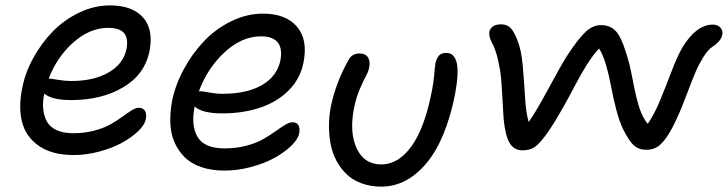

<svg xmlns="http://www.w3.org/2000/svg" viewBox="-20 -612 2722 718"><path d="M255.9 -32.2Q175.3 -32.2 126.2 -65.9Q77.1 -99.6 62.7 -155Q48.3 -210.4 63 -282.2Q73.7 -338.9 103.8 -394Q133.8 -449.2 176.3 -493.2Q218.8 -537.1 275.4 -564.5Q332 -591.8 391.1 -591.8Q474.6 -591.8 514.6 -547.1Q554.7 -502.4 539.1 -420.9Q521.5 -333.5 440.7 -285.6Q359.9 -237.8 247.1 -237.8Q171.9 -237.8 146 -262.2Q138.7 -231 141.6 -203.9Q144.5 -176.8 155.8 -156.7Q167 -136.7 192.1 -125.2Q217.3 -113.8 253.9 -113.8Q295.9 -113.8 332.5 -123.5Q369.1 -133.3 393.6 -147.2Q418 -161.1 437.3 -175.3Q456.5 -189.5 472.2 -199.2Q487.8 -209 499 -209Q515.6 -209 522.5 -197Q529.3 -185.1 524.9 -165Q520.5 -144 495.8 -120.6Q471.2 -97.2 435.3 -77.6Q399.4 -58.1 351.1 -45.2Q302.7 -32.2 255.9 -32.2ZM166 -317.9Q171.4 -317.9 197 -313.5Q222.7 -309.1 246.1 -309.1Q331.1 -309.1 386.5 -341.3Q441.9 -373.5 453.1 -429.2Q460.4 -468.3 444.1 -488Q427.7 -507.8 383.8 -507.8Q315.9 -507.8 254.4 -453.4Q192.9 -398.9 162.1 -317.9Z M818.8 25.9Q770.5 25.9 732.4 12.7Q694.3 -0.5 670.4 -24.2Q646.5 -47.9 632.3 -80.6Q618.2 -113.3 616.9 -152.1Q615.7 -190.9 623.5 -234.9Q635.7 -294.4 667 -352.5Q698.2 -410.6 742.2 -457.3Q786.1 -503.9 844.5 -532.5Q902.8 -561 963.9 -561Q1048.8 -561 1090.6 -512.2Q1132.3 -463.4 1114.7 -377Q1102.5 -316.4 1058.8 -273.2Q1015.1 -230 951.7 -209Q888.2 -188 810.5 -188Q735.4 -188 708 -213.9Q693.4 -142.1 719 -99.6Q744.6 -57.1 819.8 -57.1Q863.3 -57.1 901.1 -67.1Q939 -77.1 964.1 -91.6Q989.3 -106 1009.3 -120.4Q1029.3 -134.8 1045.7 -144.8Q1062 -154.8 1073.7 -154.8Q1089.4 -154.8 1095.9 -143.8Q1102.5 -132.8 1098.6 -112.8Q1094.2 -90.8 1068.8 -66.4Q1043.5 -42 1006.3 -21.5Q969.2 -1 918.9 12.5Q868.7 25.9 818.8 25.9ZM729 -271Q735.8 -271 762.2 -266.1Q788.6 -261.2 812 -261.2Q903.8 -261.2 960.2 -294.2Q1016.6 -327.1 1028.8 -387.2Q1044.4 -476.1 955.6 -476.1Q884.3 -476.1 819.8 -416.5Q755.4 -356.9 723.6 -270Z M1405.8 85.9Q1365.7 85.9 1332.5 73.7Q1299.3 61.5 1276.9 40.3Q1254.4 19 1238.8 -9.8Q1223.1 -38.6 1216.6 -72.5Q1210 -106.4 1210.2 -143.1Q1210.4 -179.7 1217.8 -216.8Q1237.3 -306.6 1283.7 -388.2Q1295.9 -412.1 1324.7 -412.1Q1346.2 -412.1 1355.7 -397.9Q1365.2 -383.8 1360.8 -360.8Q1358.4 -345.7 1347.9 -326.4Q1337.4 -307.1 1324.7 -277.1Q1312 -247.1 1303.7 -207Q1286.1 -116.7 1314 -56.9Q1341.8 2.9 1405.8 2.9Q1470.2 2.9 1519.3 -65.7Q1568.4 -134.3 1594.7 -270Q1601.1 -300.8 1603.8 -332.5Q1606.4 -364.3 1608.4 -376Q1613.3 -395.5 1622.1 -404.8Q1630.9 -414.1 1649.4 -414.1Q1678.7 -414.1 1687.7 -377.9Q1696.8 -341.8 1681.6 -258.8Q1647 -86.9 1573.7 -0.5Q1500.5 85.9 1405.8 85.9Z M1934.1 -49.8Q1902.3 -49.8 1886 -76.9Q1869.6 -104 1863.3 -168Q1861.8 -188.5 1859.1 -239.7Q1856.4 -291 1853.8 -320.3Q1851.1 -349.6 1842.3 -388.4Q1833.5 -427.2 1819.3 -453.1Q1803.2 -484.4 1813.7 -502.7Q1824.2 -521 1854 -521Q1874 -521 1887.2 -509.5Q1900.4 -498 1914.1 -463.9Q1929.7 -425.8 1934.8 -367.4Q1939.9 -309.1 1943.4 -249.5Q1946.8 -189.9 1957 -155.8Q1982.4 -190.4 2031.5 -281.5Q2080.6 -372.6 2102.1 -405.8Q2142.1 -466.8 2169.4 -492.4Q2196.8 -518.1 2227.1 -518.1Q2269 -518.1 2290.8 -485.6Q2312.5 -453.1 2334 -371.1Q2337.9 -355.5 2348.9 -299.1Q2359.9 -242.7 2371.6 -207Q2383.3 -171.4 2402.3 -148.9Q2426.3 -183.1 2448 -235.6Q2469.7 -288.1 2491 -344.2Q2512.2 -400.4 2532.2 -435.1Q2584 -520 2646 -520Q2663.6 -520 2673.8 -509Q2684.1 -498 2681.2 -482.9Q2676.8 -458 2644 -437Q2626.5 -425.3 2609.1 -396.7Q2591.8 -368.2 2581.1 -342.8Q2570.3 -317.4 2553.5 -272.9Q2536.6 -228.5 2529.3 -210.9Q2502.9 -147 2481.7 -112.5Q2460.4 -78.1 2441.4 -64.9Q2422.4 -51.8 2397.9 -51.8Q2369.1 -51.8 2350.8 -67.9Q2332.5 -84 2310.1 -128.9Q2295.9 -158.2 2283.9 -204.6Q2272 -251 2264.9 -290.3Q2257.8 -329.6 2246.1 -369.6Q2234.4 -409.7 2220.2 -430.2Q2199.2 -409.2 2175.3 -371.1Q2151.4 -333 2132.1 -295.7Q2112.8 -258.3 2084.5 -208Q2056.2 -157.7 2031.2 -121.1Q2002.4 -79.6 1983.2 -64.7Q1963.9 -49.8 1934.1 -49.8Z"/></svg>

Font: Shantell Sans Irregular Bouncy
Style: Italic
Weight: 400
Italic angle: -11.31°
Designer: Stephen Nixon, Anya Danilova, Shantell Martin
Foundry: Arrow Type
Version: Version 1.006;[9816181b4]